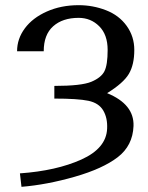

<svg xmlns="http://www.w3.org/2000/svg" viewBox="-20 -530 571 742"><path d="M496 -43Q499 -127 394 -170Q457 -209 478 -244.5Q499 -280 499 -337Q499 -389 469.5 -430Q440 -471 389.5 -490.5Q339 -510 284 -510Q216 -510 161 -485.5Q106 -461 76 -420.5Q46 -380 46 -332H149Q149 -396 185.5 -428.5Q222 -461 284 -461Q331 -461 363.5 -428.5Q396 -396 396 -337Q396 -279 383.5 -254.5Q371 -230 333 -214Q295 -198 190 -198V-149Q281 -149 321.5 -140.5Q362 -132 379 -103Q396 -74 394 -33Q391 43 294.5 86.5Q198 130 57 140L63 192Q161 184 269 153Q377 122 435 77.5Q493 33 496 -43Z"/></svg>

Font: LXGW Marker Gothic
Style: Regular
Weight: 400
Version: Version 1.001